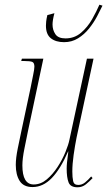

<svg xmlns="http://www.w3.org/2000/svg" viewBox="-20 -785 455 815"><path d="M252 -606Q217 -606 196 -622.5Q175 -639 175 -676Q175 -683 176 -693.5Q177 -704 181 -721L211 -729Q203 -699 203 -681Q203 -658 215 -640Q227 -622 258 -622Q296 -622 324 -646Q352 -670 371 -703.5Q390 -737 402 -765L415 -761Q406 -742 392 -715.5Q378 -689 358 -664Q338 -639 311.5 -622.5Q285 -606 252 -606ZM309 10Q279 10 271 -11Q263 -32 263 -69Q263 -81 264.5 -96Q266 -111 270 -142H269Q237 -68 200 -29.5Q163 9 118 9Q80 9 63.5 -17Q47 -43 47 -85Q47 -114 55.5 -155.5Q64 -197 71 -230L110 -413Q115 -439 120.5 -465.5Q126 -492 126 -502Q126 -518 117.5 -522Q109 -526 83 -526H70L73 -536H164L99 -230Q92 -196 83.5 -153.5Q75 -111 75 -83Q75 -2 123 -2Q153 -2 178.5 -23.5Q204 -45 224.5 -76.5Q245 -108 258 -140Q271 -172 275 -193L349 -536H377L305 -201Q298 -166 292.5 -127Q287 -88 287 -57Q287 -32 290.5 -16Q294 0 312 0Q328 0 341 -10.5Q354 -21 367 -36L373 -29Q360 -15 344.5 -2.5Q329 10 309 10Z"/></svg>

Font: Noto Serif Display ExtraCondensed Thin
Style: Italic
Weight: 100
Width: 2
Italic angle: -12°
Designer: Monotype Design Team
Foundry: Monotype Imaging Inc.
Version: Version 2.009